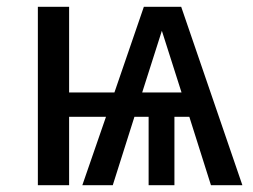

<svg xmlns="http://www.w3.org/2000/svg" viewBox="-20 -547 746 567"><path d="M603 0 539.1 -202.1H495.1V0H418.9V-202.1H377L313 0H223.1L293 -202.1H184.1V0H91.8V-526.9H184.1V-273.9H317.9L404.8 -526.9H515.1L695.8 0ZM399.9 -273.9H516.1L458 -456.1Z"/></svg>

Font: FiraGO
Style: Regular
Weight: 400
Designer: bBox Type
Foundry: bBox Type GmbH
Version: Version 1.001;PS 001.001;hotconv 1.0.88;makeotf.lib2.5.64775